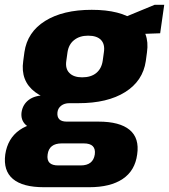

<svg xmlns="http://www.w3.org/2000/svg" viewBox="-47 -592 706 802"><path d="M281 -161Q161 -161 99.5 -207.5Q38 -254 50 -337L55 -374Q67 -458 141.5 -504.5Q216 -551 336 -551Q457 -551 518 -504.5Q579 -458 567 -374L562 -337Q550 -254 476 -207.5Q402 -161 281 -161ZM136 190Q48 190 7 155.5Q-34 121 -25 53Q-15 -14 35 -49Q85 -84 174 -84H365Q453 -84 494.5 -49.5Q536 -15 526 53Q517 121 465.5 155.5Q414 190 326 190ZM290 99Q342 99 349 53Q352 30 340.5 18.5Q329 7 303 7H211Q158 7 152 53Q145 100 198 99ZM122 -51Q81 -51 60 -71Q39 -91 43 -123Q48 -156 73.5 -175Q99 -194 143 -194H286L281 -161H243Q222 -161 208.5 -150.5Q195 -140 193 -123Q191 -104 200.5 -94Q210 -84 232 -84H270L266 -51ZM296 -269Q333 -269 355 -287Q377 -305 382 -338L387 -374Q392 -407 375 -425Q358 -443 321 -443Q286 -443 263 -425Q240 -407 235 -374L230 -338Q225 -305 243 -287Q261 -269 296 -269ZM437 -505 599 -572H639L622 -453L429 -446Z"/></svg>

Font: Pathway Extreme SemiCondensed ExtraBold
Style: Italic
Weight: 800
Width: 4
Italic angle: -8°
Version: Version 1.001;gftools[0.9.26]